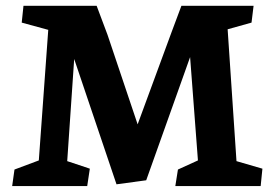

<svg xmlns="http://www.w3.org/2000/svg" viewBox="-20 -627 929 647"><path d="M273.9 0 282.7 -58.6 206.5 -84 230 -428.2 372.6 -5.9 472.7 -19.5 620.6 -434.6 647 -86.4 579.6 -55.7 570.8 0H858.4L864.3 -58.6L776.9 -84L747.1 -528.3L827.6 -550.8L834.5 -607.4H591.3L558.1 -518.6L443.8 -208L342.3 -509.8L305.7 -607.4H59.1L53.2 -550.8L142.6 -526.4L110.8 -86.4L28.8 -55.7L21 0Z"/></svg>

Font: Neuton
Style: Bold
Weight: 700
Designer: Brian M Zick
Foundry: Brian M Zick
Version: Version 1.560